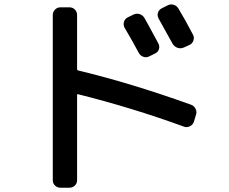

<svg xmlns="http://www.w3.org/2000/svg" viewBox="-20 -793 1040 872"><path d="M699.2 -595.7Q706.1 -583 701.7 -569.3Q697.3 -555.7 683.6 -549.8L658.2 -537.1Q644.5 -530.3 630.9 -535.2Q617.2 -540 610.4 -552.7Q581.1 -607.4 545.9 -667Q539.1 -679.7 543 -693.4Q546.9 -707 559.6 -713.9L585.9 -726.6Q599.6 -733.4 613.8 -729Q627.9 -724.6 635.7 -711.9Q643.6 -699.2 699.2 -595.7ZM814.5 -577.1Q800.8 -571.3 787.1 -575.7Q773.4 -580.1 764.6 -592.8Q719.7 -674.8 700.2 -709Q693.4 -721.7 697.3 -734.9Q701.2 -748 713.9 -754.9L741.2 -768.6Q753.9 -775.4 768.1 -771.5Q782.2 -767.6 790 -754.9Q822.3 -701.2 856.4 -635.7Q863.3 -623 858.4 -608.9Q853.5 -594.7 840.8 -588.9ZM254.9 59.6Q240.2 59.6 230 49.8Q219.7 40 219.7 25.4V-724.6Q219.7 -739.3 230 -749.5Q240.2 -759.8 254.9 -759.8H294.9Q309.6 -759.8 319.8 -750Q330.1 -740.2 330.1 -724.6V-478.5Q330.1 -474.6 335.9 -472.7Q573.2 -416 847.7 -317.4Q861.3 -312.5 868.2 -298.8Q875 -285.2 870.1 -271.5L860.4 -239.3Q855.5 -225.6 841.8 -219.2Q828.1 -212.9 815.4 -217.8Q580.1 -303.7 334 -365.2Q333 -366.2 331.5 -364.7Q330.1 -363.3 330.1 -361.3V25.4Q330.1 40 319.8 49.8Q309.6 59.6 294.9 59.6Z"/></svg>

Font: Rounded-L Mgen+ 1m medium
Style: Regular
Weight: 500
Designer: [Source Han Sans]
Ryoko NISHIZUKA  (kana & ideographs); Paul D. Hunt (Latin, Greek & Cyrillic); Wenlong ZHANG  (bopomofo
Version: Version 1.059.20150602